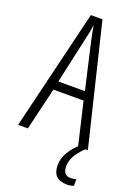

<svg xmlns="http://www.w3.org/2000/svg" viewBox="-173 -782 760 1071"><g transform="rotate(20 207.0 -247.0)"><path d="M356 0 297 -252H118L58 0H0L172 -714H241L414 0ZM224 -574Q218 -600 214 -622Q210 -644 206 -667Q200 -624 188 -574L128 -304H286ZM331 126Q331 179 376 179Q386 179 395 177.5Q404 176 409 174V213Q392 220 368 220Q284 220 284 135Q284 96 306 58.5Q328 21 366 -11L399 0Q363 35 347 64.5Q331 94 331 126Z"/></g></svg>

Font: Noto Sans Sinhala ExtraCondensed Light
Style: Regular
Weight: 300
Width: 2
Designer: Jelle Bosma - Monotype Design Team
Foundry: Monotype Imaging Inc.
Version: Version 2.006; ttfautohint (v1.8.4.7-5d5b)